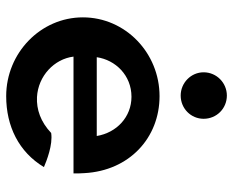

<svg xmlns="http://www.w3.org/2000/svg" viewBox="-88 -670 771 636"><g transform="rotate(90 298.0 -352.5)"><path d="M220 -641C220 -599 255 -565 297 -565C340 -565 374 -599 374 -641C374 -684 340 -718 297 -718C255 -718 220 -684 220 -641ZM168 -210H555C555 -222 555 -234 554 -246C546 -395 437 -495 299 -495C156 -495 38 -382 38 -241C38 -101 156 13 299 13C399 13 484 -29 534 -112C513 -121 460 -142 421 -136C384 -101 343 -87 302 -89C232 -93 176 -146 168 -210ZM431 -287H170C179 -349 230 -402 301 -402C368 -402 420 -353 431 -287Z"/></g></svg>

Font: Bluebird
Style: Regular
Weight: 400
Designer: Jasper
Foundry: Cannot Into Space Fonts
Version: Version 0.98